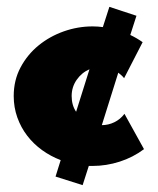

<svg xmlns="http://www.w3.org/2000/svg" viewBox="-20 -470 462 560"><path d="M142 45 157 -3Q128 -14 103 -32Q78 -50 59.5 -74Q41 -98 30.5 -127.5Q20 -157 20 -190Q20 -236 40 -273.5Q60 -311 92.5 -337.5Q125 -364 166 -378.5Q207 -393 250 -393Q258 -393 265 -392.5Q272 -392 280 -391L299 -450L378 -424L360 -368Q379 -359 396 -347L342 -242Q338 -247 334 -250.5Q330 -254 325 -258L277 -105Q296 -105 313.5 -113.5Q331 -122 343 -138L400 -35Q368 -11 329 1.5Q290 14 250 14H239L221 70ZM189 -190Q189 -163 202 -144L241 -268Q218 -258 203.5 -237Q189 -216 189 -190Z"/></svg>

Font: CAT Rhythmus
Style: Regular
Weight: 400
Designer: Peter Wiegel nach alter Vorlage
Foundry: Peter Wiegel
Version: 1.000